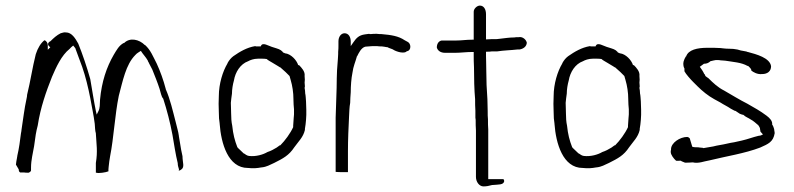

<svg xmlns="http://www.w3.org/2000/svg" viewBox="-20 -624 2842 687"><path d="M47 -18C47 -14 48 -9 52 -7H65C70 -6 76 -6 82 -6C89 -8 91 -13 91 -14V-24C91 -52 98 -76 102 -101L108 -143C110 -155 112 -163 115 -175C125 -240 145 -296 166 -349C181 -384 200 -426 229 -449C232 -453 237 -457 242 -461C245 -458 247 -454 250 -451V-450C258 -427 264 -413 274 -385C286 -351 296 -309 303 -273C308 -243 315 -214 319 -181C320 -170 320 -156 323 -147V-146C325 -108 330 -82 323 -41V-6H325C332 -3 359 -7 368 -11V-18C368 -22 369 -26 369 -29C370 -41 372 -53 374 -65C387 -130 391 -213 405 -281C419 -333 430 -393 464 -427C471 -435 477 -437 484 -442C492 -429 501 -421 509 -407V-406C510 -404 510 -403 512 -401V-400L525 -375C533 -355 544 -328 551 -306C555 -294 557 -278 564 -271C577 -231 589 -185 597 -142C603 -108 608 -72 616 -40V-39C616 -24 626 -13 616 -13C620 -13 624 -14 628 -17C642 -26 633 -42 633 -65C629 -82 627 -94 624 -113L620 -137V-138C618 -154 613 -168 609 -186C598 -228 589 -269 573 -305V-306C565 -337 553 -370 541 -396C527 -423 519 -445 499 -463H498C478 -483 445 -491 424 -470H422C405 -460 398 -446 387 -428C361 -383 344 -332 338 -268C337 -251 338 -237 332 -226L326 -214L323 -227C316 -261 310 -301 303 -341C291 -384 275 -431 260 -468C250 -486 237 -508 216 -508H215C209 -509 205 -507 197 -505C183 -498 172 -488 160 -476H159C151 -471 148 -463 160 -455L151 -446V-462C151 -470 146 -478 139 -480C126 -470 115 -452 108 -430C96 -383 89 -333 77 -285C77 -281 76 -275 75 -271C67 -235 63 -198 57 -160C57 -156 56 -153 55 -147C52 -122 48 -92 42 -67C42 -64 41 -61 41 -61V-60C39 -50 38 -44 37 -35ZM560 -396H561ZM648 -17H649Z M763 -223C763 -206 764 -193 766 -182V-181C771 -111 796 -23 867 -23H868C885 -21 900 -22 915 -25H916C935 -27 945 -34 961 -41C993 -57 1014 -68 1033 -97C1048 -118 1065 -133 1071 -159V-163C1073 -173 1074 -184 1075 -195C1075 -201 1076 -208 1076 -213V-231C1076 -241 1075 -251 1075 -261C1074 -272 1074 -282 1072 -290V-291C1072 -298 1071 -303 1070 -309V-310L1071 -315C1071 -317 1070 -324 1070 -328V-329C1071 -335 1071 -342 1070 -351V-353C1072 -368 1059 -382 1050 -391H1047C1041 -410 1021 -430 1002 -433H1000C998 -435 994 -435 992 -437V-438C983 -448 975 -449 960 -454C940 -459 919 -476 913 -458H896L893 -459C863 -454 838 -439 815 -423C807 -417 800 -409 794 -398V-397C777 -369 763 -324 763 -280C762 -262 762 -244 763 -223ZM806 -256C807 -266 808 -276 810 -289C810 -304 813 -322 817 -336C822 -366 840 -395 868 -405C875 -409 888 -414 903 -414H918C922 -414 927 -414 933 -413H934C939 -408 948 -404 954 -400L974 -388C977 -386 979 -385 982 -383H983C989 -377 996 -372 1002 -366L1016 -352L1020 -338C1026 -318 1030 -293 1030 -269V-267C1030 -255 1031 -244 1032 -233V-215C1032 -210 1031 -206 1031 -203C1030 -193 1030 -185 1029 -174V-169C1019 -147 1000 -121 983 -104H981C978 -102 974 -99 970 -96L954 -87C948 -84 943 -82 937 -80C922 -71 896 -63 871 -66C863 -67 858 -72 853 -75H852C845 -82 837 -89 830 -96V-97L829 -98C820 -121 814 -144 811 -174C808 -187 807 -204 807 -219C807 -233 806 -246 806 -256ZM953 -400H954ZM961 -40V-41ZM1020 -338V-339ZM1075 -261Z M1181 -9C1184 -9 1192 -8 1201 -8H1225V-83C1225 -125 1227 -167 1229 -208C1230 -225 1230 -240 1233 -256C1233 -267 1234 -280 1235 -294C1235 -316 1237 -344 1241 -363C1244 -387 1252 -403 1257 -422V-423H1258C1263 -433 1272 -453 1287 -457H1288C1291 -457 1295 -458 1300 -458C1303 -458 1308 -459 1314 -459H1329C1335 -458 1339 -458 1345 -458C1349 -458 1352 -457 1353 -457H1354C1357 -456 1361 -456 1366 -455H1367C1371 -452 1377 -451 1384 -448L1393 -443C1402 -439 1412 -436 1421 -436C1430 -436 1433 -438 1436 -441H1438C1452 -445 1451 -468 1439 -474L1428 -480C1406 -495 1380 -499 1345 -502C1340 -502 1336 -502 1328 -503C1321 -503 1312 -503 1306 -502H1305C1303 -502 1303 -502 1301 -503C1297 -502 1290 -502 1286 -501C1264 -498 1255 -488 1244 -472L1235 -459V-475C1235 -492 1227 -505 1213 -505C1200 -505 1191 -492 1191 -476V-461C1191 -454 1191 -448 1190 -438V-431C1190 -424 1189 -418 1189 -413C1188 -400 1187 -387 1186 -373C1186 -364 1185 -354 1185 -344C1185 -299 1182 -250 1181 -203ZM1241 -358Z M1543 -454C1546 -443 1556 -435 1573 -435H1607C1628 -435 1648 -438 1670 -438H1675V-424C1675 -415 1675 -399 1676 -383C1676 -347 1677 -301 1680 -269V-268C1680 -254 1680 -241 1681 -228V-203L1682 -195C1682 -182 1682 -169 1683 -157V9C1683 27 1695 43 1710 43C1720 43 1731 41 1741 38H1742C1764 36 1781 38 1784 25C1784 19 1782 17 1780 17H1727V-161C1726 -173 1726 -182 1726 -197C1725 -205 1725 -216 1725 -227C1725 -241 1724 -256 1724 -269C1723 -281 1722 -300 1721 -320C1721 -336 1720 -353 1720 -370C1720 -392 1719 -412 1719 -423V-439H1724C1729 -439 1733 -439 1739 -440H1758C1784 -444 1806 -444 1832 -447H1839C1852 -449 1864 -457 1865 -471C1863 -482 1850 -494 1836 -491H1835C1829 -491 1824 -491 1820 -490H1819C1802 -490 1785 -487 1766 -485H1765C1764 -485 1761 -484 1756 -484H1740L1719 -483V-573C1719 -591 1711 -604 1697 -604C1687 -604 1675 -593 1675 -582V-482H1670C1648 -482 1632 -479 1611 -479H1560C1550 -477 1543 -468 1543 -454ZM1740 -484Z M1961 -223C1961 -206 1962 -193 1964 -182V-181C1969 -111 1994 -23 2065 -23H2066C2083 -21 2098 -22 2113 -25H2114C2133 -27 2143 -34 2159 -41C2191 -57 2212 -68 2231 -97C2246 -118 2263 -133 2269 -159V-163C2271 -173 2272 -184 2273 -195C2273 -201 2274 -208 2274 -213V-231C2274 -241 2273 -251 2273 -261C2272 -272 2272 -282 2270 -290V-291C2270 -298 2269 -303 2268 -309V-310L2269 -315C2269 -317 2268 -324 2268 -328V-329C2269 -335 2269 -342 2268 -351V-353C2270 -368 2257 -382 2248 -391H2245C2239 -410 2219 -430 2200 -433H2198C2196 -435 2192 -435 2190 -437V-438C2181 -448 2173 -449 2158 -454C2138 -459 2117 -476 2111 -458H2094L2091 -459C2061 -454 2036 -439 2013 -423C2005 -417 1998 -409 1992 -398V-397C1975 -369 1961 -324 1961 -280C1960 -262 1960 -244 1961 -223ZM2004 -256C2005 -266 2006 -276 2008 -289C2008 -304 2011 -322 2015 -336C2020 -366 2038 -395 2066 -405C2073 -409 2086 -414 2101 -414H2116C2120 -414 2125 -414 2131 -413H2132C2137 -408 2146 -404 2152 -400L2172 -388C2175 -386 2177 -385 2180 -383H2181C2187 -377 2194 -372 2200 -366L2214 -352L2218 -338C2224 -318 2228 -293 2228 -269V-267C2228 -255 2229 -244 2230 -233V-215C2230 -210 2229 -206 2229 -203C2228 -193 2228 -185 2227 -174V-169C2217 -147 2198 -121 2181 -104H2179C2176 -102 2172 -99 2168 -96L2152 -87C2146 -84 2141 -82 2135 -80C2120 -71 2094 -63 2069 -66C2061 -67 2056 -72 2051 -75H2050C2043 -82 2035 -89 2028 -96V-97L2027 -98C2018 -121 2012 -144 2009 -174C2006 -187 2005 -204 2005 -219C2005 -233 2004 -246 2004 -256ZM2151 -400H2152ZM2159 -40V-41ZM2218 -338V-339ZM2273 -261Z M2380 -80C2380 -70 2391 -56 2399 -49C2403 -48 2408 -49 2415 -49H2416C2419 -46 2425 -45 2431 -42C2439 -42 2449 -42 2458 -43H2459C2479 -38 2499 -47 2518 -50C2579 -65 2645 -75 2700 -96C2729 -109 2747 -116 2752 -148C2752 -149 2751 -152 2751 -155C2751 -156 2750 -158 2750 -162C2749 -164 2747 -174 2743 -178V-179C2744 -191 2735 -201 2723 -210C2699 -228 2680 -238 2654 -253C2626 -267 2599 -284 2571 -300C2549 -311 2532 -327 2515 -344C2511 -347 2507 -349 2504 -352C2503 -354 2503 -356 2501 -359H2500C2496 -368 2490 -377 2484 -385C2489 -389 2494 -392 2499 -396H2501C2508 -396 2516 -399 2522 -405L2535 -408H2536C2536 -408 2538 -409 2541 -409H2551C2555 -409 2558 -408 2559 -408C2565 -408 2569 -407 2573 -407H2574C2604 -402 2632 -401 2655 -388H2657C2661 -384 2666 -380 2668 -375V-372C2674 -366 2691 -357 2706 -359H2707C2726 -359 2739 -369 2739 -387C2735 -417 2686 -430 2656 -438H2655C2652 -439 2651 -440 2649 -440L2633 -443H2632C2623 -446 2615 -448 2604 -449C2597 -449 2588 -450 2578 -450L2567 -451L2559 -452C2551 -452 2541 -453 2534 -453H2511C2475 -453 2443 -446 2435 -422H2434C2430 -415 2428 -411 2426 -404C2426 -401 2425 -400 2425 -398C2425 -389 2426 -384 2429 -379V-369C2434 -359 2451 -340 2460 -331L2475 -316C2493 -298 2514 -281 2536 -269L2558 -257C2570 -249 2582 -244 2595 -235L2608 -228L2612 -227L2627 -217L2635 -214L2640 -213C2648 -205 2657 -203 2667 -196C2675 -192 2685 -183 2692 -177H2693V-176C2696 -172 2700 -167 2700 -159C2700 -159 2701 -156 2701 -153C2704 -150 2707 -146 2710 -143C2703 -140 2704 -139 2694 -138C2673 -133 2656 -126 2634 -121L2607 -115C2599 -114 2590 -112 2581 -110C2565 -106 2546 -104 2532 -100L2497 -94L2495 -95C2492 -95 2488 -96 2485 -96H2484C2481 -97 2477 -97 2473 -97C2470 -97 2462 -97 2457 -99C2454 -108 2451 -119 2448 -129C2446 -131 2444 -133 2439 -134C2413 -134 2381 -113 2381 -90V-88C2380 -85 2380 -83 2380 -82ZM2627 -217H2628ZM2700 -96Z"/></svg>

Font: Scribbler
Style: Lt
Weight: 300
Designer: Mew Too
Foundry: Cannot Into Space Fonts
Version: Version 1.001